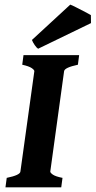

<svg xmlns="http://www.w3.org/2000/svg" viewBox="-20 -802 410 822"><path d="M318.8 -565.9 313.5 -524.9Q256.3 -512.7 254.4 -497.1L195.3 -67.9Q194.8 -62.5 206.3 -54.4Q217.8 -46.4 247.6 -40.5L242.2 0H3.4L8.8 -40.5Q66.4 -52.2 67.4 -67.9L127 -497.1Q127.4 -502.4 115.7 -510.5Q104 -518.6 75.2 -524.9L80.6 -565.9ZM369.1 -737.3 369.6 -703.1 143.1 -593.3Q136.7 -597.2 128.7 -608.9Q120.6 -620.6 116.7 -630.9L280.8 -782.2Q288.1 -779.8 307.1 -770Q326.2 -760.3 345 -750.5Q363.8 -740.7 369.1 -737.3Z"/></svg>

Font: Dai Banna SIL
Style: Bold Italic
Weight: 700
Italic angle: -11°
Designer: Victor Gaultney
Foundry: SIL International
Version: Version 4.000